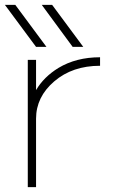

<svg xmlns="http://www.w3.org/2000/svg" viewBox="-29 -772 483 794"><path d="M271.5 -578.1 143.6 -752H186.5L315.4 -578.1ZM120.1 -578.1 -8.8 -752H34.2L163.1 -578.1ZM120.1 -399.4Q152.3 -454.1 212.9 -491.2Q286.1 -535.2 384.8 -535.2V-500Q270.5 -500 195.3 -435.5Q120.1 -371.1 120.1 -281.2V2H85.9V-524.4H120.1Z"/></svg>

Font: Gen Shin Gothic ExtraLight
Style: Regular
Weight: 100
Designer: [Source Han Sans]
Ryoko NISHIZUKA  (kana & ideographs); Paul D. Hunt (Latin, Greek & Cyrillic); Wenlong ZHANG  (bopomofo
Version: Version 1.002.20150607